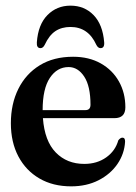

<svg xmlns="http://www.w3.org/2000/svg" viewBox="-20 -650 482 680"><path d="M424 -270Q424 -231.5 385 -231.5H132Q138 -150.5 177.5 -110Q217 -69.5 278.5 -69.5Q323.5 -69.5 356 -92.5Q388.5 -115.5 399 -153Q406.5 -162.5 413.5 -162.5Q423.5 -162.5 423 -148Q420.5 -105 395.8 -69Q371 -33 328.8 -11.5Q286.5 10 232 10Q167.5 10 119.5 -18Q71.5 -46 45 -96.2Q18.5 -146.5 18.5 -213.5Q18.5 -282 45 -335.2Q71.5 -388.5 120.8 -418.8Q170 -449 239 -449Q295 -449 336.8 -425.5Q378.5 -402 401.2 -361.5Q424 -321 424 -270ZM223 -412.5Q182 -412.5 156.5 -374Q131 -335.5 131 -260H282.5Q300.5 -260 300.5 -279Q300.5 -345 278.2 -378.8Q256 -412.5 223 -412.5ZM229.5 -554.5Q198.5 -554.5 176.2 -539.8Q154 -525 138.5 -491.5Q132.5 -479.5 123.5 -479.5Q109 -479.5 110.5 -500Q115 -563 148 -596.5Q181 -630 229.5 -630Q279 -630 311.5 -596.5Q344 -563 349 -500Q350.5 -479.5 336 -479.5Q327 -479.5 321 -491.5Q292.5 -554.5 229.5 -554.5Z"/></svg>

Font: Fraunces 144pt S050 SemiBold
Style: Regular
Weight: 600
Version: Version 1.000; ttfautohint (v1.8.3)